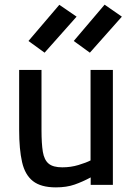

<svg xmlns="http://www.w3.org/2000/svg" viewBox="-20 -804 579 835"><path d="M223.2 10.9Q158.1 10.9 123.3 -16.4Q88.6 -43.6 76 -99.1Q63.3 -154.5 63.3 -238.7V-500H160.5V-238.2Q160.5 -179.5 166.3 -144Q172.2 -108.5 191.5 -92.4Q210.7 -76.3 250.8 -76.3Q288 -76.3 321.3 -86.4Q354.7 -96.5 373.8 -106.3V-500H470.9V0H374.4V-32.5Q339.6 -13.7 304.6 -1.4Q269.7 10.9 223.2 10.9ZM370.8 -574.9 300.7 -625.8 434.9 -783.7 510 -731.6ZM173.9 -574.9 103.8 -625.8 238 -783.1 313.1 -731.6Z"/></svg>

Font: Titillium Web SemiBold
Style: Regular
Weight: 600
Designer: Mohamed Gaber, Accademia di Belle Arti di Urbino
Foundry: Kief Type Foundry, Accademia di Belle Arti di Urbino
Version: Version 3.000; ttfautohint (v1.8.4)